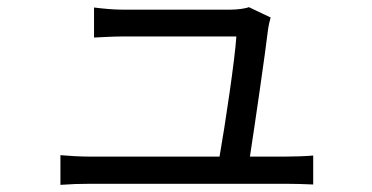

<svg xmlns="http://www.w3.org/2000/svg" viewBox="-20 -525 1040 537"><path d="M149 -91V-8C178 -10 201 -11 232 -11C281 -11 723 -11 780 -11C801 -11 838 -10 856 -9V-90C835 -88 799 -87 777 -87H679C693 -178 722 -377 730 -445C731 -453 734 -466 737 -476L676 -505C667 -501 642 -498 626 -498C571 -498 361 -498 322 -498C297 -498 267 -501 243 -504V-420C268 -421 294 -423 323 -423C351 -423 579 -423 641 -423C638 -366 609 -171 594 -87H232C202 -87 173 -89 149 -91Z"/></svg>

Font: Noto Sans Mono CJK HK
Style: Regular
Weight: 400
Designer: Ryoko NISHIZUKA 西塚涼子 (kana, bopomofo & ideographs); Paul D. Hunt (Latin, Greek & Cyrillic); Sandoll Communications 산돌커뮤니
Foundry: Adobe
Version: Version 2.004;hotconv 1.0.118;makeotfexe 2.5.65603